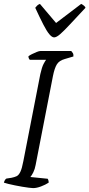

<svg xmlns="http://www.w3.org/2000/svg" viewBox="-27 -966 459 986"><path d="M143 0Q136 0 121 -2Q106 -4 87.5 -7Q69 -10 50 -14Q31 -18 16 -21.5Q1 -25 -7 -28Q-5 -36 -1.5 -41.5Q2 -47 6 -49L32 -53Q47 -56 58 -61Q69 -66 77.5 -83.5Q86 -101 93 -139L180 -585Q188 -621 197 -638Q206 -655 210 -659H126Q123 -662 121 -666.5Q119 -671 119 -677Q125 -682 137 -688Q149 -694 161.5 -699Q174 -704 180 -704H339Q343 -700 347 -693.5Q351 -687 350 -676L306 -663Q277 -655 265 -635.5Q253 -616 245 -576L156 -119Q152 -97 144 -81Q136 -65 129 -57L218 -48Q219 -47 221 -41.5Q223 -36 223 -28Q206 -17 183.5 -8.5Q161 0 143 0ZM251 -774Q240 -774 226.5 -790Q213 -806 195.5 -840Q178 -874 154 -926Q159 -932 163.5 -937Q168 -942 178 -946L261 -848L390 -946Q398 -942 404.5 -936.5Q411 -931 412 -926Q365 -876 333.5 -842Q302 -808 282.5 -791Q263 -774 251 -774Z"/></svg>

Font: Texturina Medium 12pt Thin
Style: Italic
Weight: 250
Italic angle: -11°
Version: Version 1.002